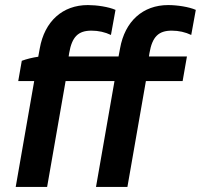

<svg xmlns="http://www.w3.org/2000/svg" viewBox="-20 -738 793 758"><path d="M66 -498 52 -418H115L42 0H166L239 -418H432L359 0H483L556 -418H701L718 -515H568L570 -528C581 -593 606 -617 658 -617C686 -617 712 -611 735 -600L753 -699C726 -711 679 -718 644 -718C544 -718 473 -654 454 -547L448 -515H251L253 -528C264 -593 289 -617 341 -617C369 -617 395 -611 418 -600L436 -699C409 -711 362 -718 327 -718C227 -718 156 -654 137 -547L131 -514C109 -511 85 -505 66 -498Z"/></svg>

Font: Fixel Display SemiBold
Style: Italic
Weight: 600
Italic angle: -10°
Designer: AlfaBravo + MacPaw
Foundry: Kyrylo Tkachov, Marchela Mozhyna, Serhii Makarenko, Maria Weinstein, Zakhar Kryvoshyya
Version: Version 1.210;Glyphs 3.2 (3217)